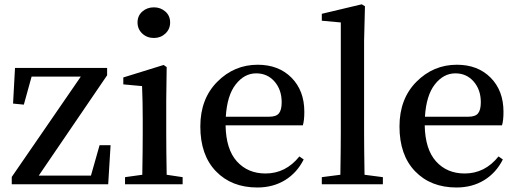

<svg xmlns="http://www.w3.org/2000/svg" viewBox="-20 -834 2347 869"><path d="M430.7 -176.8H480.5L469.7 0H33.2V-33.2L345.7 -487.3H123L87.9 -360.4L39.1 -365.2L47.9 -526.4H464.8V-493.2L155.3 -39.1H391.6Z M676.8 -662.1Q645.5 -662.1 624 -682.1Q602.5 -702.1 602.5 -732.4Q602.5 -762.7 624 -781.7Q645.5 -800.8 676.8 -800.8Q707 -800.8 728.5 -781.7Q750 -762.7 750 -732.4Q750 -702.1 728.5 -682.1Q707 -662.1 676.8 -662.1ZM734.4 -43 806.6 -32.2V0H545.9V-32.2L624 -43Q626 -156.2 626 -232.4V-295.9Q626 -373 623 -444.3L538.1 -452.1V-483.4L720.7 -540L734.4 -530.3L732.4 -380.9V-232.4Q732.4 -154.3 734.4 -43Z M1002 -305.7H1198.2Q1230.5 -305.7 1242.7 -321.3Q1254.9 -336.9 1254.9 -371.1Q1254.9 -427.7 1222.7 -464.8Q1190.4 -502 1139.6 -502Q1085.9 -502 1046.9 -452.1Q1007.8 -402.3 1002 -305.7ZM1350.6 -266.6H1001Q1002.9 -158.2 1052.2 -103.5Q1101.6 -48.8 1181.6 -48.8Q1273.4 -48.8 1335 -126L1354.5 -112.3Q1324.2 -51.8 1270 -18.6Q1215.8 14.6 1144.5 14.6Q1028.3 14.6 957.5 -58.6Q886.7 -131.8 886.7 -261.7Q886.7 -386.7 963.4 -463.9Q1040 -541 1146.5 -541Q1241.2 -541 1299.3 -482.4Q1357.4 -423.8 1357.4 -328.1Q1357.4 -288.1 1350.6 -266.6Z M1629.9 -43 1712.9 -32.2V0H1436.5V-32.2L1520.5 -43Q1522.5 -166 1522.5 -232.4V-732.4L1436.5 -740.2V-771.5L1617.2 -814.5L1631.8 -805.7L1627.9 -649.4V-232.4Q1627.9 -166 1629.9 -43Z M1903.3 -305.7H2099.6Q2131.8 -305.7 2144 -321.3Q2156.2 -336.9 2156.2 -371.1Q2156.2 -427.7 2124 -464.8Q2091.8 -502 2041 -502Q1987.3 -502 1948.2 -452.1Q1909.2 -402.3 1903.3 -305.7ZM2252 -266.6H1902.3Q1904.3 -158.2 1953.6 -103.5Q2002.9 -48.8 2083 -48.8Q2174.8 -48.8 2236.3 -126L2255.9 -112.3Q2225.6 -51.8 2171.4 -18.6Q2117.2 14.6 2045.9 14.6Q1929.7 14.6 1858.9 -58.6Q1788.1 -131.8 1788.1 -261.7Q1788.1 -386.7 1864.7 -463.9Q1941.4 -541 2047.9 -541Q2142.6 -541 2200.7 -482.4Q2258.8 -423.8 2258.8 -328.1Q2258.8 -288.1 2252 -266.6Z"/></svg>

Font: Bpmf Zihi Serif SemiBold
Style: SemiBold
Weight: 600
Foundry: But Ko
Version: Version 1.320